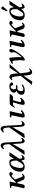

<svg xmlns="http://www.w3.org/2000/svg" viewBox="2324 -3062 972 5659"><g transform="rotate(-90 2809.5 -232.0)"><path d="M263.2 -318.8 247.1 -250Q270.5 -250 303.2 -285.2L349.1 -334Q400.9 -388.2 437.7 -415Q474.6 -441.9 504.9 -441.9Q520.5 -441.9 533.2 -439Q545.9 -436 556.4 -426.5Q566.9 -417 566.9 -401.9Q566.9 -382.8 551.5 -362.3Q536.1 -341.8 518.1 -341.8Q504.4 -341.8 495.1 -347.2Q485.8 -352.5 482.4 -359.4Q479 -366.2 473.6 -371.6Q468.3 -377 460.9 -377Q446.3 -377 404.8 -333L349.1 -273.9L421.9 -85.9Q431.6 -61.5 438.5 -53.2Q445.3 -44.9 455.1 -44.9Q462.4 -44.9 470.2 -49.8Q478 -54.7 482.9 -59.3Q487.8 -64 498 -75.2Q503.9 -73.7 510.3 -66.2Q516.6 -58.6 519 -51.8Q472.2 9.8 413.1 9.8Q378.4 9.8 357.2 -8.5Q335.9 -26.9 321.8 -64L275.9 -184.1Q267.1 -211.9 240.2 -211.9L205.1 -53.2Q198.7 -23.4 187 -6.8Q175.3 9.8 148.9 9.8Q92.8 9.8 92.8 -17.1Q92.8 -23.4 94.7 -33Q96.7 -42.5 99.9 -54Q103 -65.4 104 -69.8L159.2 -326.2Q165 -350.6 165 -362.8Q165 -371.6 159.9 -377.4Q154.8 -383.3 146 -383.8L106 -387.2Q101.6 -393.6 101.8 -405.3Q102.1 -417 106.9 -422.9Q141.6 -422.9 193.8 -427.2Q246.1 -431.6 270 -436Q286.1 -436 286.1 -418.9Q286.1 -412.1 282.7 -397.9Q279.3 -383.8 273.2 -360.8Q267.1 -337.9 263.2 -318.8Z M882.8 -180.2 905.8 -217.8V-253.9Q905.8 -404.8 835.9 -404.8Q800.8 -404.8 771.2 -373Q741.7 -341.3 724.6 -295.2Q707.5 -249 698.2 -203.4Q689 -157.7 689 -124Q689 -80.6 703.6 -54.7Q718.3 -28.8 749 -28.8Q766.1 -28.8 786.9 -45.9Q807.6 -63 827.1 -90.8Q846.7 -118.7 859.1 -138.9Q871.6 -159.2 882.8 -180.2ZM958 -324.2 959 -306.2 1043.9 -440.9Q1080.6 -436 1086.9 -436H1100.6Q1105.5 -435.5 1153.8 -440.9L960 -150.9Q960 -111.8 969 -85.4Q978 -59.1 993.7 -59.1Q1028.3 -59.1 1054.7 -88.9Q1069.3 -86.9 1074.7 -73.2Q1022.9 8.8 965.8 8.8Q950.2 8.8 939.9 1.2Q929.7 -6.3 924.1 -21.5Q918.5 -36.6 916.3 -52.7Q914.1 -68.8 912.6 -92.8Q863.3 -35.6 824.2 -13.7Q785.2 8.3 738.8 9.8Q730 11.2 719.7 9.8Q651.9 6.8 614.7 -27.1Q577.6 -61 577.6 -127.9Q577.6 -183.6 597.9 -239.7Q618.2 -295.9 653.1 -341.3Q688 -386.7 739.5 -415.3Q791 -443.8 848.6 -443.8Q906.2 -443.8 930.7 -414.3Q955.1 -384.8 958 -324.2Z M1576.7 -69.8Q1559.6 -31.7 1531.5 -10.3Q1503.4 11.2 1481.4 11.2Q1447.3 11.2 1429.9 -22.2Q1412.6 -55.7 1408.7 -126L1396.5 -344.2L1198.7 0Q1135.3 2.4 1103.5 12.2L1077.6 0L1391.6 -444.8L1389.6 -478Q1387.2 -517.6 1381.8 -546.1Q1376.5 -574.7 1370.4 -589.4Q1364.3 -604 1355.2 -612.3Q1346.2 -620.6 1339.6 -622.3Q1333 -624 1323.7 -624Q1284.7 -624 1252.4 -599.1Q1249.5 -600.6 1246.1 -608.4Q1242.7 -616.2 1242.7 -623Q1267.1 -654.3 1294.9 -676.3Q1322.8 -698.2 1347.7 -698.2Q1357.9 -698.2 1367.2 -696.3Q1376.5 -694.3 1389.6 -686.5Q1402.8 -678.7 1412.4 -665.5Q1421.9 -652.3 1429.4 -627.4Q1437 -602.5 1438.5 -568.8L1458.5 -213.9Q1460.4 -172.4 1462.6 -147.2Q1464.8 -122.1 1467.8 -104Q1470.7 -85.9 1475.3 -77.9Q1480 -69.8 1485.6 -66.4Q1491.2 -63 1500.5 -63Q1517.6 -63 1531.5 -68.8Q1545.4 -74.7 1562.5 -92.8Q1567.4 -91.3 1571.5 -83.5Q1575.7 -75.7 1576.7 -69.8Z M2069.3 -69.8Q2052.2 -31.7 2024.2 -10.3Q1996.1 11.2 1974.1 11.2Q1939.9 11.2 1922.6 -22.2Q1905.3 -55.7 1901.4 -126L1889.2 -344.2L1691.4 0Q1627.9 2.4 1596.2 12.2L1570.3 0L1884.3 -444.8L1882.3 -478Q1879.9 -517.6 1874.5 -546.1Q1869.1 -574.7 1863 -589.4Q1856.9 -604 1847.9 -612.3Q1838.9 -620.6 1832.3 -622.3Q1825.7 -624 1816.4 -624Q1777.3 -624 1745.1 -599.1Q1742.2 -600.6 1738.8 -608.4Q1735.4 -616.2 1735.4 -623Q1759.8 -654.3 1787.6 -676.3Q1815.4 -698.2 1840.3 -698.2Q1850.6 -698.2 1859.9 -696.3Q1869.1 -694.3 1882.3 -686.5Q1895.5 -678.7 1905 -665.5Q1914.6 -652.3 1922.1 -627.4Q1929.7 -602.5 1931.2 -568.8L1951.2 -213.9Q1953.1 -172.4 1955.3 -147.2Q1957.5 -122.1 1960.4 -104Q1963.4 -85.9 1968 -77.9Q1972.7 -69.8 1978.3 -66.4Q1983.9 -63 1993.2 -63Q2010.3 -63 2024.2 -68.8Q2038.1 -74.7 2055.2 -92.8Q2060.1 -91.3 2064.2 -83.5Q2068.4 -75.7 2069.3 -69.8Z M2337.9 -318.8 2294.9 -123Q2287.1 -88.9 2287.1 -73.2Q2287.1 -58.1 2296.9 -58.1Q2305.7 -58.1 2327.1 -71.8Q2348.6 -85.4 2366.2 -106Q2375.5 -106 2382.8 -98.1Q2390.1 -90.3 2393.1 -82Q2358.4 -37.6 2314.2 -13.2Q2270 11.2 2223.1 11.2Q2174.8 11.2 2174.8 -41Q2174.8 -55.2 2187 -113.8L2231.9 -319.8Q2239.3 -352.5 2239.3 -362.8Q2239.3 -383.3 2221.2 -384.8L2181.2 -388.2Q2176.8 -394.5 2177 -405.8Q2177.2 -417 2182.1 -422.9Q2219.2 -423.8 2271 -427.7Q2322.8 -431.6 2345.2 -436Q2359.9 -436 2359.9 -418.9Q2359.9 -413.1 2357.9 -402.6Q2356 -392.1 2353.3 -381.6Q2350.6 -371.1 2345.9 -351.8Q2341.3 -332.5 2337.9 -318.8Z M2624 -334H2576.7Q2542.5 -334 2526.1 -323.5Q2509.8 -313 2487.8 -275.9Q2473.1 -275.9 2467.8 -283.2Q2476.6 -307.6 2487.3 -329.6Q2498 -351.6 2515.4 -376.7Q2532.7 -401.9 2556.4 -417Q2580.1 -432.1 2606.9 -432.1H2858.9L2866.7 -419.9Q2817.9 -334 2776.9 -334H2685.1Q2669.4 -282.2 2655 -224.4Q2640.6 -166.5 2636.7 -141.1Q2632.3 -116.2 2638.4 -103Q2644.5 -89.8 2658.7 -89.8Q2701.2 -89.8 2749 -126Q2753.4 -125 2756.3 -115.5Q2759.3 -106 2757.8 -96.2Q2730.5 -52.2 2684.8 -20.5Q2639.2 11.2 2606.9 11.2Q2568.4 11.2 2556.4 -8.1Q2544.4 -27.3 2552.7 -75.2Q2555.7 -95.2 2564.5 -130.4Q2573.2 -165.5 2581.8 -193.8Q2590.3 -222.2 2604.5 -269.3Q2618.7 -316.4 2624 -334Z M2951.7 -96.2Q2951.7 -66.4 2968 -48.1Q2984.4 -29.8 3013.7 -29.8Q3061 -29.8 3135.7 -80.1Q3149.9 -71.3 3151.9 -51.8Q3116.7 -23.4 3072.8 -6.1Q3028.8 11.2 2985.8 11.2Q2962.4 11.2 2945.1 9.8Q2927.7 8.3 2908 2.4Q2888.2 -3.4 2875.7 -13.2Q2863.3 -22.9 2855 -40.8Q2846.7 -58.6 2846.7 -83Q2846.7 -136.7 2877.2 -172.9Q2907.7 -209 2960.9 -228Q2908.7 -253.9 2908.7 -303.2Q2908.7 -337.4 2927 -364.7Q2945.3 -392.1 2973.9 -408.4Q3002.4 -424.8 3034.9 -433.3Q3067.4 -441.9 3098.6 -441.9Q3118.7 -441.9 3142.6 -436Q3166.5 -430.2 3187.5 -414.6Q3208.5 -398.9 3208.5 -377.9Q3208.5 -357.9 3195.8 -343Q3183.1 -328.1 3163.6 -328.1Q3146.5 -328.1 3136 -335.9Q3125.5 -343.8 3121.3 -355Q3117.2 -366.2 3113.5 -377.2Q3109.9 -388.2 3102.3 -396Q3094.7 -403.8 3081.5 -403.8Q3054.7 -403.8 3036.6 -386.7Q3018.6 -369.6 3011.7 -347.2Q3004.9 -324.7 3004.9 -298.8Q3004.9 -276.4 3015.9 -259.8Q3026.9 -243.2 3047.9 -243.2Q3056.2 -243.2 3071.8 -245.6Q3087.4 -248 3095.7 -248Q3129.9 -248 3129.9 -231Q3129.9 -214.8 3116.2 -208Q3102.5 -201.2 3084.5 -201.2Q3076.7 -201.2 3062 -204.1Q3047.4 -207 3039.6 -207Q2999 -207 2975.3 -172.4Q2951.7 -137.7 2951.7 -96.2Z M3388.2 -241.2Q3381.3 -308.1 3371.1 -341.1Q3360.8 -374 3339.4 -374Q3329.6 -374 3314 -368.4Q3298.3 -362.8 3286.1 -352.1Q3279.3 -356.4 3277.3 -377Q3296.4 -397 3308.6 -408Q3320.8 -418.9 3338.6 -429.4Q3356.4 -439.9 3371.6 -439.9Q3393.6 -439.9 3409.7 -431.6Q3425.8 -423.3 3436.3 -409.2Q3446.8 -395 3454.1 -371.6Q3461.4 -348.1 3465.1 -322.3Q3468.8 -296.4 3471.2 -259.8L3476.6 -185.1L3643.6 -435.1Q3657.2 -433.1 3662.1 -432.1H3678.2L3750.5 -438L3662.1 -332L3479.5 -126L3499.5 47.9Q3505.4 100.6 3512.7 126Q3520 151.4 3528.1 158.2Q3536.1 165 3552.2 165Q3564.5 165 3580.8 157.2Q3597.2 149.4 3608.4 138.2Q3615.7 140.1 3621.6 160.2Q3604.5 184.6 3574.5 207.8Q3544.4 231 3519.5 231Q3487.3 231 3467.3 217.5Q3447.3 204.1 3434.3 166.7Q3421.4 129.4 3417.5 64L3410.2 -25.9L3307.1 125L3235.4 233.9L3166.5 224.1L3143.6 223.1L3149.4 207L3403.3 -104Z M3853 -301.8Q3848.1 -331.5 3841.3 -339.8Q3834.5 -348.1 3818.8 -348.1H3810.1Q3805.7 -347.7 3765.1 -337.9Q3760.7 -346.7 3758.8 -367.2Q3772 -373.5 3807.9 -394.8Q3843.8 -416 3871.3 -429Q3898.9 -441.9 3916 -441.9Q3925.8 -441.9 3931.4 -436Q3937 -430.2 3938.2 -424.6Q3939.5 -418.9 3940.9 -407.2Q3955.1 -290.5 3956.1 -231.9Q3959.5 -155.3 3952.1 -91.8Q3951.2 -88.9 3953.1 -83Q3968.3 -89.4 3979 -104Q4086.4 -233.4 4097.2 -286.1Q4101.1 -302.2 4101.1 -315.9Q4101.1 -325.2 4100.1 -329.1Q4099.1 -338.4 4095.5 -351.1Q4091.8 -363.8 4090.8 -370.1Q4089.8 -374 4089.8 -380.9Q4089.8 -410.2 4110.4 -426Q4130.9 -441.9 4162.1 -441.9Q4190.9 -441.9 4195.8 -409.2Q4197.3 -402.8 4195.8 -397.9V-389.2Q4191.9 -359.4 4167.5 -311.8Q4143.1 -264.2 4109.6 -215.8Q4076.2 -167.5 4045.4 -127.4Q4014.6 -87.4 3990.7 -60.1Q3954.6 -20 3901.9 9.8Q3896 11.2 3878.9 11.2Q3863.8 11.2 3854 3.9Q3867.7 -74.7 3864.7 -151.9Q3861.3 -246.1 3853 -301.8Z M4412.6 -318.8 4369.6 -123Q4361.8 -88.9 4361.8 -73.2Q4361.8 -58.1 4371.6 -58.1Q4380.4 -58.1 4401.9 -71.8Q4423.3 -85.4 4440.9 -106Q4450.2 -106 4457.5 -98.1Q4464.8 -90.3 4467.8 -82Q4433.1 -37.6 4388.9 -13.2Q4344.7 11.2 4297.9 11.2Q4249.5 11.2 4249.5 -41Q4249.5 -55.2 4261.7 -113.8L4306.6 -319.8Q4314 -352.5 4314 -362.8Q4314 -383.3 4295.9 -384.8L4255.9 -388.2Q4251.5 -394.5 4251.7 -405.8Q4252 -417 4256.8 -422.9Q4293.9 -423.8 4345.7 -427.7Q4397.5 -431.6 4419.9 -436Q4434.6 -436 4434.6 -418.9Q4434.6 -413.1 4432.6 -402.6Q4430.7 -392.1 4428 -381.6Q4425.3 -371.1 4420.7 -351.8Q4416 -332.5 4412.6 -318.8Z M4718.8 -318.8 4702.6 -250Q4726.1 -250 4758.8 -285.2L4804.7 -334Q4856.4 -388.2 4893.3 -415Q4930.2 -441.9 4960.4 -441.9Q4976.1 -441.9 4988.8 -439Q5001.5 -436 5012 -426.5Q5022.5 -417 5022.5 -401.9Q5022.5 -382.8 5007.1 -362.3Q4991.7 -341.8 4973.6 -341.8Q4960 -341.8 4950.7 -347.2Q4941.4 -352.5 4938 -359.4Q4934.6 -366.2 4929.2 -371.6Q4923.8 -377 4916.5 -377Q4901.9 -377 4860.4 -333L4804.7 -273.9L4877.4 -85.9Q4887.2 -61.5 4894 -53.2Q4900.9 -44.9 4910.6 -44.9Q4918 -44.9 4925.8 -49.8Q4933.6 -54.7 4938.5 -59.3Q4943.4 -64 4953.6 -75.2Q4959.5 -73.7 4965.8 -66.2Q4972.2 -58.6 4974.6 -51.8Q4927.7 9.8 4868.7 9.8Q4834 9.8 4812.7 -8.5Q4791.5 -26.9 4777.3 -64L4731.4 -184.1Q4722.7 -211.9 4695.8 -211.9L4660.6 -53.2Q4654.3 -23.4 4642.6 -6.8Q4630.9 9.8 4604.5 9.8Q4548.3 9.8 4548.3 -17.1Q4548.3 -23.4 4550.3 -33Q4552.2 -42.5 4555.4 -54Q4558.6 -65.4 4559.6 -69.8L4614.7 -326.2Q4620.6 -350.6 4620.6 -362.8Q4620.6 -371.6 4615.5 -377.4Q4610.4 -383.3 4601.6 -383.8L4561.5 -387.2Q4557.1 -393.6 4557.4 -405.3Q4557.6 -417 4562.5 -422.9Q4597.2 -422.9 4649.4 -427.2Q4701.7 -431.6 4725.6 -436Q4741.7 -436 4741.7 -418.9Q4741.7 -412.1 4738.3 -397.9Q4734.9 -383.8 4728.8 -360.8Q4722.7 -337.9 4718.8 -318.8Z M5348.6 -180.2 5370.6 -217.8V-248Q5370.6 -392.6 5311.5 -402.8Q5305.7 -404.3 5299.8 -402.8Q5280.3 -401.9 5256.6 -385.7Q5232.9 -369.6 5213.4 -341.8Q5184.1 -300.8 5165.5 -225.1Q5153.3 -168.5 5154.8 -124Q5156.7 -28.8 5214.8 -28.8Q5241.7 -28.8 5271.2 -63Q5300.8 -97.2 5339.8 -164.1Q5340.8 -167 5344.2 -172.4Q5347.7 -177.7 5348.6 -180.2ZM5314.5 -442.9Q5371.6 -442.9 5395.8 -413.6Q5419.9 -384.3 5423.8 -323.2Q5423.8 -320.3 5424.3 -314.5Q5424.8 -308.6 5424.8 -305.2L5509.8 -439.9Q5527.3 -437.5 5552.7 -435.1Q5582 -435.1 5618.7 -439.9L5424.8 -149.9Q5424.8 -134.8 5426.8 -115.2V-113.8Q5430.2 -87.4 5439.5 -73.2Q5448.7 -59.1 5458.5 -59.1Q5494.6 -59.1 5519.5 -88.9Q5532.2 -85.9 5540.5 -73.2Q5492.2 1 5441.4 7.8Q5436.5 8.8 5427.7 8.8Q5388.2 4.9 5380.4 -63V-64.9Q5379.9 -69.3 5379.4 -78.6Q5378.9 -87.9 5378.4 -92.8Q5329.1 -35.6 5290 -13.7Q5251 8.3 5205.6 9.8Q5195.3 11.2 5186.5 9.8Q5050.3 4.9 5043.5 -120.1Q5042 -154.3 5051.8 -200.2Q5063 -251 5085.9 -292.7Q5108.9 -334.5 5136.7 -361.8Q5164.6 -389.2 5196.5 -408Q5228.5 -426.8 5258.1 -434.8Q5287.6 -442.9 5314.5 -442.9ZM5388.7 -675.8Q5398.4 -681.2 5416.5 -675.8Q5427.2 -671.9 5436 -664.1Q5444.8 -656.2 5447.8 -647Q5451.2 -641.6 5449.7 -637.2Q5449.7 -627.9 5443.8 -622.1L5338.4 -506.8Q5332.5 -499 5326.7 -499Q5319.3 -499 5312.5 -503.7Q5305.7 -508.3 5305.7 -515.1Q5305.7 -516.1 5306.2 -517.8Q5306.6 -519.5 5306.6 -520Q5307.6 -522.9 5309.6 -526.9L5365.7 -658.2Q5372.1 -671.9 5388.7 -675.8Z"/></g></svg>

Font: Common Serif SemiBold
Style: Italic
Weight: 600
Italic angle: -12°
Designer: Philipp H. Poll, Khaled Hosny
Foundry: Stefan Peev, Context Ltd.
Version: Version 1.026